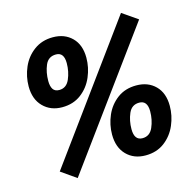

<svg xmlns="http://www.w3.org/2000/svg" viewBox="-109 -831 993 981"><g transform="rotate(-15 387.0 -340.0)"><path d="M615 -719 103 -17 183 39 696 -663ZM62 -478Q62 -530 83 -578.5Q104 -627 146 -658Q188 -689 246 -689Q308 -689 346.5 -650.5Q385 -612 385 -544Q385 -492 364 -443Q343 -394 301.5 -362.5Q260 -331 201 -331Q140 -331 101 -370.5Q62 -410 62 -478ZM281 -543Q281 -600 239 -600Q198 -600 182 -562.5Q166 -525 166 -479Q166 -451 176 -435.5Q186 -420 209 -420Q247 -420 264 -459Q281 -498 281 -543ZM410 -130Q410 -182 431 -230.5Q452 -279 493.5 -310Q535 -341 594 -341Q656 -341 694.5 -302.5Q733 -264 733 -196Q733 -144 712 -95Q691 -46 649.5 -14.5Q608 17 549 17Q487 17 448.5 -22.5Q410 -62 410 -130ZM629 -195Q629 -252 586 -252Q546 -252 529.5 -214Q513 -176 513 -131Q513 -72 556 -72Q595 -72 612 -111Q629 -150 629 -195Z"/></g></svg>

Font: Fira Sans Condensed
Style: Bold Italic
Weight: 700
Width: 3
Italic angle: -8°
Designer: Carrois Corporate & Edenspiekermann AG
Foundry: Carrois Corporate GbR & Edenspiekermann AG
Version: Version 4.203